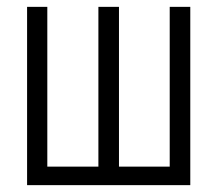

<svg xmlns="http://www.w3.org/2000/svg" viewBox="-20 -540 634 560"><path d="M59 0V-520H118V-54H267V-520H327V-54H475V-520H535V0Z"/></svg>

Font: Iosevka QP Light
Style: Regular
Weight: 300
Designer: Belleve Invis
Foundry: Belleve Invis
Version: Version 20.0.0; ttfautohint (v1.8.4)